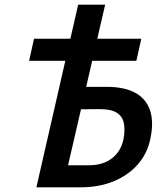

<svg xmlns="http://www.w3.org/2000/svg" viewBox="-20 -798 692 818"><path d="M135 0 313 -778H428L270 -94H360Q419 -94 457 -123.5Q495 -153 506 -204Q514 -247 507 -276Q500 -305 474.5 -319.5Q449 -334 399 -333L278 -332L294 -428H435Q510 -428 556.5 -402.5Q603 -377 619.5 -327Q636 -277 620 -204Q607 -143 566.5 -97Q526 -51 464 -25.5Q402 0 324 0ZM104 -539 125 -633H582L561 -539Z"/></svg>

Font: Ysabeau Office
Style: Bold Italic
Weight: 700
Italic angle: -12°
Designer: Christian Thalmann (Catharsis Fonts)
Version: Version 2.001;gftools[0.9.30]; featfreeze: tnum,lnum,ss02